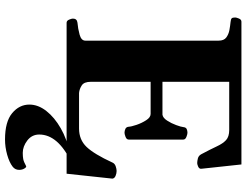

<svg xmlns="http://www.w3.org/2000/svg" viewBox="-128 -605 977 761"><g transform="rotate(90 360.5 -224.5)"><path d="M53.7 -24.9Q53.7 -41 69.8 -43Q93.3 -44.9 117.2 -51.5Q141.1 -58.1 141.1 -74.2V-602.5Q141.1 -623.5 128.7 -632.8Q116.2 -642.1 99.1 -645.3Q82 -648.4 66.9 -649.9Q56.6 -650.9 53 -654.1Q49.3 -657.2 49.3 -668Q49.3 -673.3 53.5 -683.1Q57.6 -692.9 65.9 -692.9H631.8L648.9 -534.2Q649.9 -525.9 640.9 -521.7Q631.8 -517.6 626.5 -517.6Q618.7 -517.6 607.9 -520.3Q597.2 -522.9 591.3 -533.7Q571.8 -570.3 560.3 -595Q548.9 -619.6 535.2 -632.1Q521.5 -644.5 495.1 -644.5H304.2V-379.9H434.6Q447.3 -381.8 458 -398.4Q468.8 -415 475.8 -434.3Q482.9 -453.6 483.9 -463.4Q484.9 -473.1 491.7 -476.1Q498.5 -479 506.3 -479Q511.7 -479 522.5 -474.9Q533.2 -470.7 533.2 -462.4V-246.1Q533.2 -237.8 522.5 -233.6Q511.7 -229.5 506.3 -229.5Q498.5 -229.5 491 -232.9Q483.4 -236.3 482.4 -245.6Q481.9 -256.3 474.9 -277.1Q467.8 -297.9 456.5 -315.4Q445.3 -333 431.6 -333H304.2V-96.2Q304.2 -69.3 318.4 -60.1Q332.5 -50.8 348.6 -49.3H489.7Q533.7 -49.3 562.3 -79.1Q590.8 -108.9 624.5 -182.1Q628.4 -190.9 639.2 -194.6Q649.9 -198.2 657.7 -198.2Q667 -198.2 677 -194.1Q687 -189.9 688 -181.6L668.5 0H70.3Q62 0 57.9 -9.8Q53.7 -19.5 53.7 -24.9ZM609.4 -24.9 621.6 -18.1Q513.2 34.7 513.2 108.4Q513.2 137.7 536.9 155.8Q560.5 173.8 585.9 173.8Q600.1 173.8 610.6 171.9Q621.1 169.9 638.2 160.6Q642.1 158.2 647.7 167Q653.3 175.8 653.3 188Q653.3 204.1 640.6 213.9Q623.5 227.1 593.3 235.6Q563 244.1 532.7 244.1Q462.4 244.1 428.5 215.8Q394.5 187.5 394.5 147.5Q394.5 112.8 419.9 80.3Q445.3 47.9 488.5 23.2Q531.7 -1.5 585 -12.2Z"/></g></svg>

Font: Gelasio
Style: Regular
Weight: 400
Designer: Eben Sorkin
Foundry: Eben Sorkin
Version: Version 1.008